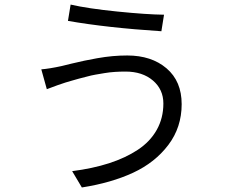

<svg xmlns="http://www.w3.org/2000/svg" viewBox="-20 -784 1017 851"><path d="M704.1 -325.2Q704.1 -387.7 657.7 -427.2Q611.3 -466.8 536.1 -466.8Q512.7 -466.8 489.7 -465.3Q466.8 -463.9 443.4 -460Q419.9 -456.1 402.8 -453.1Q385.7 -450.2 362.3 -443.8Q338.9 -437.5 328.6 -435.1Q318.4 -432.6 295.9 -425.8Q273.4 -418.9 269.5 -418Q241.2 -409.2 187.5 -388.7L163.1 -476.6Q199.2 -479.5 252.9 -491.2Q259.8 -493.2 296.9 -502Q334 -510.7 354.5 -515.1Q375 -519.5 410.6 -525.9Q446.3 -532.2 479 -535.2Q511.7 -538.1 543.9 -538.1Q651.4 -538.1 718.3 -481Q785.2 -423.8 785.2 -322.3Q785.2 -219.7 726.1 -141.6Q667 -63.5 570.3 -18.6Q473.6 26.4 342.8 46.9L299.8 -25.4Q390.6 -37.1 463.4 -60.5Q536.1 -84 590.8 -120.1Q645.5 -156.2 674.8 -208.5Q704.1 -260.7 704.1 -325.2ZM281.2 -691.4 293 -763.7Q369.1 -746.1 499.5 -732.9Q629.9 -719.7 707 -718.8L695.3 -645.5Q454.1 -661.1 281.2 -691.4Z"/></svg>

Font: Min Sans
Style: Regular
Weight: 400
Designer: Jinseong-Kim, NotoSansCJK, Nunito
Foundry: Jinseong-Kim
Version: Version 1.400;Glyphs 3.1.2 (3151)